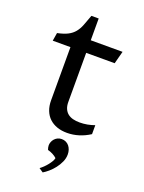

<svg xmlns="http://www.w3.org/2000/svg" viewBox="-167 -724 799 1064"><g transform="rotate(20 232.5 -192.0)"><path d="M131.3 -443.4H26.9L34.7 -491.2Q72.8 -499 95.7 -511Q118.7 -522.9 133.5 -541Q148.4 -559.1 158.4 -584.7Q168.5 -610.4 181.2 -646H224.1V-517.6H411.6L392.1 -443.4H224.1V-154.3Q224.1 -130.9 231.2 -114.5Q238.3 -98.1 251 -87.9Q263.7 -77.6 281.7 -73Q299.8 -68.4 321.8 -68.4Q344.2 -68.4 366.5 -72.5Q388.7 -76.7 408.7 -84V-31.2Q377.9 -11.2 344 -0.7Q310.1 9.8 274.9 9.8Q242.2 9.8 215.8 0.5Q189.5 -8.8 170.7 -26.4Q151.9 -43.9 141.6 -70.1Q131.3 -96.2 131.3 -129.9ZM199.7 245.1Q210 237.8 220.7 227.3Q231.4 216.8 240.5 205.3Q249.5 193.8 255.9 182.9Q262.2 171.9 263.7 163.1Q259.3 158.7 252.9 154.3Q246.6 149.9 239.3 146Q231.9 142.1 224.1 139.2Q216.3 136.2 209.5 134.8Q207 129.4 205.6 121.8Q204.1 114.3 204.1 108.9Q204.1 99.6 207.8 89.6Q211.4 79.6 218.5 71.3Q225.6 63 236.1 57.4Q246.6 51.8 260.7 51.8Q274.4 51.8 285.6 57.1Q296.9 62.5 304.7 72Q312.5 81.5 316.7 94.2Q320.8 106.9 320.8 121.1Q320.8 143.6 311 165.3Q301.3 187 286.6 205.8Q272 224.6 255.1 239Q238.3 253.4 224.1 261.7Z"/></g></svg>

Font: Proza Libre
Style: Regular
Weight: 400
Designer: Jasper de Waard
Foundry: Jasper de Waard
Version: Version 1.000; ttfautohint (v1.4.1.8-43bc)